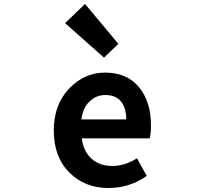

<svg xmlns="http://www.w3.org/2000/svg" viewBox="-20 -944 1040 978"><path d="M532.2 13.7Q412.1 13.7 333 -65.4Q253.9 -144.5 253.9 -279.3Q253.9 -410.2 331.5 -492.2Q409.2 -574.2 514.6 -574.2Q627 -574.2 688 -500Q749 -425.8 749 -305.7Q749 -261.7 742.2 -239.3H396.5Q405.3 -171.9 446.8 -135.3Q488.3 -98.6 551.8 -98.6Q616.2 -98.6 677.7 -137.7L727.5 -47.9Q639.6 13.7 532.2 13.7ZM394.5 -335.9H623Q623 -394.5 596.2 -427.2Q569.3 -460 516.6 -460Q470.7 -460 436.5 -427.7Q402.3 -395.5 394.5 -335.9ZM509.8 -650.4 311.5 -826.2 413.1 -923.8 583 -720.7Z"/></svg>

Font: GenEi Gothic M Regular
Style: Bold
Weight: 700
Designer: o_tamon (Modified); [Source Han Sans]
Ryoko NISHIZUKA  (kana & ideographs); Paul D. Hunt (Latin, Greek & Cyrillic); Wenl
Version: Version 1.1a;Original Version 1.004